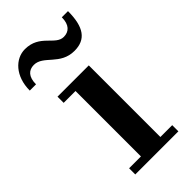

<svg xmlns="http://www.w3.org/2000/svg" viewBox="-246 -750 803 803"><g transform="rotate(-45 155.0 -348.5)"><path d="M63.5 -624C120 -624 140.5 -545 225.5 -545C292 -545 323.5 -587.5 323.5 -682H287C287 -637.5 265.5 -618 235 -618C185 -618 171 -697 83.5 -697C27 -697 -24.5 -645 -24.5 -560H12.5C12.5 -604.5 33 -624 63.5 -624ZM39.5 -36.5V0H294.5V-36.5H224.5V-460H39.5V-423.5H109.5V-36.5Z"/></g></svg>

Font: Bodoni* 06pt Medium
Style: Regular
Weight: 500
Version: Version 2.3